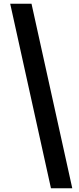

<svg xmlns="http://www.w3.org/2000/svg" viewBox="-20 -833 425 1036"><path d="M255 183H370L150 -813H35Z"/></svg>

Font: Noto Sans HK Black
Style: Regular
Weight: 900
Designer: Ryoko NISHIZUKA 西塚涼子 (kana, bopomofo & ideographs); Paul D. Hunt (Latin, Greek & Cyrillic); Sandoll Communications 산돌커뮤니
Foundry: Adobe
Version: Version 2.004;hotconv 1.0.118;makeotfexe 2.5.65603